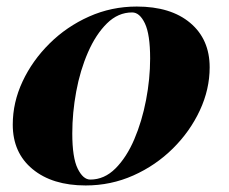

<svg xmlns="http://www.w3.org/2000/svg" viewBox="-20 -553 699 587"><path d="M398 -533Q502 -533 561.5 -483Q621 -433 621 -347Q621 -280 591 -215.5Q561 -151 508.5 -99Q456 -47 387.5 -16.5Q319 14 242 14Q140 14 79.5 -36Q19 -86 19 -172Q19 -240 49 -304Q79 -368 131.5 -420Q184 -472 252.5 -502.5Q321 -533 398 -533ZM384 -515Q341 -515 307 -481.5Q273 -448 249 -393Q225 -338 213 -273Q201 -208 201 -145Q201 -71 217.5 -37.5Q234 -4 256 -4Q299 -4 333 -38Q367 -72 390.5 -127Q414 -182 426.5 -247Q439 -312 439 -374Q439 -448 423 -481.5Q407 -515 384 -515Z"/></svg>

Font: Playfair Display Black
Style: Italic
Weight: 900
Italic angle: -14°
Designer: Claus Eggers Sørensen
Foundry: Claus Eggers Sørensen
Version: Version 1.203